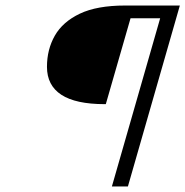

<svg xmlns="http://www.w3.org/2000/svg" viewBox="-20 -675 671 695"><path d="M573 -655H631L443 0H385ZM363 -298H359Q254 -298 202 -332Q150 -366 150 -433Q150 -496 178.5 -546Q207 -596 269 -625.5Q331 -655 433 -655H466L454 -614ZM443 -609 456 -655H611L598 -609Z"/></svg>

Font: Intel One Mono Light
Style: Italic
Weight: 300
Italic angle: -16°
Monospace: yes
Designer: Fred Shallcrass
Foundry: Frere-Jones Type LLC
Version: Version 1.004